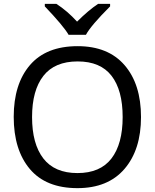

<svg xmlns="http://www.w3.org/2000/svg" viewBox="-20 -964 801 994"><path d="M335 -784Q310 -828 212 -931V-944H272Q329 -907 379 -852Q438 -911 488 -944H550V-931Q450 -831 425 -784ZM710 -358Q710 -189 624.5 -89.5Q539 10 381 10Q218 10 134.5 -89Q51 -188 51 -359Q51 -529 135 -627Q219 -725 382 -725Q540 -725 625 -626.5Q710 -528 710 -358ZM146 -358Q146 -219 204.5 -143.5Q263 -68 381 -68Q499 -68 557 -143.5Q615 -219 615 -358Q615 -497 557.5 -571.5Q500 -646 382 -646Q263 -646 204.5 -571Q146 -496 146 -358Z"/></svg>

Font: Advent Sans Logo
Style: Regular
Weight: 400
Designer: Types & Symbols
Foundry: Types & Symbols
Version: Version 1.002